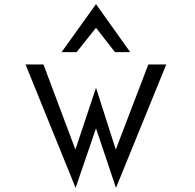

<svg xmlns="http://www.w3.org/2000/svg" viewBox="-20 -893 948 932"><path d="M352 -640 446 -758 538 -640H612L446 -873L279 -640ZM346 -167 191 -580H104L347 19L446 -270L543 19L787 -580H700L542 -167L446 -467Z"/></svg>

Font: Charger Monospace
Style: Regular
Weight: 400
Designer: Jasper
Foundry: Cannot Into Space Fonts
Version: Version 0.980